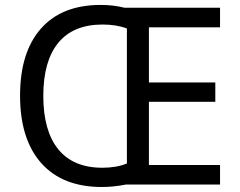

<svg xmlns="http://www.w3.org/2000/svg" viewBox="-20 -745 968 775"><path d="M394 -646Q275.9 -646 215.3 -572.3Q154.8 -498.5 154.8 -357.9Q154.8 -216.8 215.3 -142.3Q275.9 -67.9 393.1 -67.9Q450.2 -67.9 492.2 -85V-629.9Q450.7 -646 394 -646ZM868.2 0H487.8Q438 9.8 391.1 9.8Q232.4 9.8 146.7 -86.4Q61 -182.6 61 -358.9Q61 -534.2 145.3 -629.6Q229.5 -725.1 386.2 -725.1Q438 -725.1 481.9 -713.9H868.2V-634.8H581.1V-412.1H849.1V-334H581.1V-79.1H868.2Z"/></svg>

Font: NotoSans
Style: Regular
Weight: 400
Designer: Monotype Design team
Foundry: Monotype Imaging Inc.
Version: Version 1.04; ttfautohint (v1.4.1)